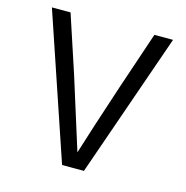

<svg xmlns="http://www.w3.org/2000/svg" viewBox="-101 -769 839 865"><g transform="rotate(15 318.5 -337.0)"><path d="M366 0H264L36 -674H123L211 -407L316 -73Q355 -199 424 -407L514 -674H601Z"/></g></svg>

Font: Hind Vadodara
Style: Regular
Weight: 400
Designer: Hitesh Malaviya
Foundry: Indian Type Foundry
Version: Version 1.001;PS 1.0;hotconv 1.0.86;makeotf.lib2.5.63406; tt